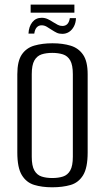

<svg xmlns="http://www.w3.org/2000/svg" viewBox="-20 -783 446 815"><path d="M201.3 12Q158.2 12 125 1.8Q91.8 -8.3 72.6 -39.8Q53.5 -71.2 53.5 -135.3V-467.8Q53.5 -523.5 72.6 -551.6Q91.8 -579.7 125.7 -589.5Q159.7 -599.3 202.7 -599.3Q246.4 -599.3 279.8 -589.1Q313.2 -579 332.6 -550.9Q352.1 -522.8 352.1 -467.8V-135.5Q352.1 -70.5 332.6 -39Q313.2 -7.6 279.5 2.2Q245.7 12 201.3 12ZM202 -27.3Q227.9 -27.3 247.5 -33.7Q267.1 -40 278.2 -59.5Q289.2 -78.9 289.2 -117.8V-468Q289.2 -506.9 278.2 -526.4Q267.1 -545.8 247.2 -552.2Q227.2 -558.5 202 -558.5Q176 -558.5 156.6 -552.2Q137.1 -545.8 125.9 -526.4Q114.8 -506.9 114.8 -468V-117.8Q114.8 -78.9 125.9 -59.5Q137.1 -40 156.6 -33.7Q176 -27.3 202 -27.3ZM244.4 -639.3Q231 -639.3 221.3 -643.8Q211.7 -648.3 197.7 -657.4Q189.2 -663 178.8 -669.3Q168.4 -675.6 156.4 -675.6Q144.1 -675.6 136 -666.8Q127.9 -658.1 125.5 -640.3H100.9Q102.3 -670.2 117.2 -688.9Q132.1 -707.5 156.9 -707.5Q170.7 -707.5 182.5 -702Q194.3 -696.5 205.8 -688.8Q216.4 -682.1 225.4 -677.5Q234.4 -672.8 244.7 -672.8Q257.9 -672.8 265.8 -680.9Q273.7 -689 276.4 -706H302.5Q301.8 -685.5 293.5 -670.3Q285.3 -655.2 272.7 -647.2Q260 -639.3 244.4 -639.3ZM110.1 -729.1V-763.4H295.8V-729.1Z"/></svg>

Font: Alumni Sans Thin
Style: Regular
Weight: 100
Designer: Robert E. Leuschke
Foundry: Robert E. Leuschke
Version: Version 1.018